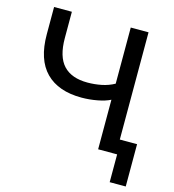

<svg xmlns="http://www.w3.org/2000/svg" viewBox="-124 -809 975 1074"><g transform="rotate(15 363.5 -272.0)"><path d="M610 161V0H500V-287Q471 -272 425.5 -263.5Q380 -255 335 -255Q200 -255 128 -328Q56 -401 56 -547V-705H159V-553Q159 -445 206 -395Q253 -345 345 -345Q386 -345 426 -353Q466 -361 500 -380V-705H603V-84H703V161Z"/></g></svg>

Font: Nunito Sans SemiBold
Style: Regular
Weight: 600
Designer: Vernon Adams
Foundry: Vernon Adams
Version: Version 3.101; ttfautohint (v1.8.4.7-5d5b);gftools[0.9.27]